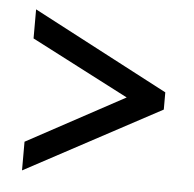

<svg xmlns="http://www.w3.org/2000/svg" viewBox="-39 -539 504 500"><g transform="rotate(5 213.0 -289.5)"><path d="M36 -79V-154L291 -292L36 -424V-500L390 -314V-269Z"/></g></svg>

Font: Stick No Bills ExtraLight
Style: Regular
Weight: 400
Version: Version 2.000